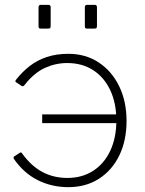

<svg xmlns="http://www.w3.org/2000/svg" viewBox="-20 -762 598 792"><path d="M189 -732V-656Q189 -649 187 -646.5Q185 -644 177 -644H150Q143 -644 141 -646Q139 -648 139 -654V-732Q139 -742 148 -742H180Q189 -742 189 -732ZM380 -732V-656Q380 -649 378 -646.5Q376 -644 368 -644H341Q334 -644 332 -646Q330 -648 330 -654V-732Q330 -742 339 -742H371Q380 -742 380 -732ZM262 -540Q333 -540 387 -504.5Q441 -469 471.5 -406.5Q502 -344 502 -263Q502 -182 472 -120.5Q442 -59 388 -24.5Q334 10 262 10Q227 10 195 2.5Q163 -5 134.5 -19.5Q106 -34 81.5 -56Q57 -78 37 -107Q34 -114 39 -117L62 -132Q67 -136 72 -128Q109 -77 155 -52.5Q201 -28 258 -28Q319 -28 364.5 -57.5Q410 -87 435 -140.5Q460 -194 460 -265Q460 -336 435 -389.5Q410 -443 364.5 -472.5Q319 -502 257 -502Q210 -502 165.5 -482Q121 -462 81 -411Q78 -407 75 -406.5Q72 -406 70 -407L46 -423Q41 -426 46 -433Q72 -466 103 -490Q134 -514 173.5 -527Q213 -540 262 -540ZM476 -254H154V-290H476Z"/></svg>

Font: Libre Franklin Thin
Style: Regular
Weight: 100
Designer: Pablo Impallari, Rodrigo Fuenzalida, Nhung Nguyen
Foundry: Impallari Type
Version: Version 3.000